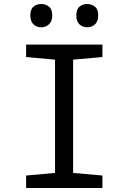

<svg xmlns="http://www.w3.org/2000/svg" viewBox="-20 -936 640 956"><path d="M110 0V-62L254 -75V-639L110 -652V-714H490V-652L344 -639V-75L490 -62V0ZM414 -800Q392 -800 376 -814.5Q360 -829 360 -859Q360 -890 376 -903Q392 -916 414 -916Q436 -916 452.5 -903Q469 -890 469 -859Q469 -829 452.5 -814.5Q436 -800 414 -800ZM185 -800Q163 -800 147 -814.5Q131 -829 131 -859Q131 -890 147 -903Q163 -916 185 -916Q207 -916 223.5 -903Q240 -890 240 -859Q240 -829 223.5 -814.5Q207 -800 185 -800Z"/></svg>

Font: Noto Sans Mono
Style: Regular
Weight: 400
Designer: Monotype Design Team
Foundry: Monotype Imaging Inc.
Version: Version 2.014